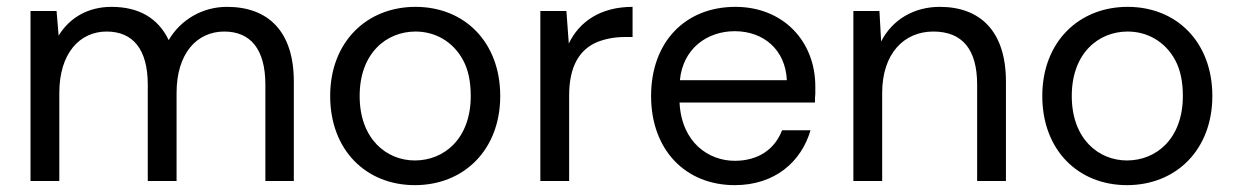

<svg xmlns="http://www.w3.org/2000/svg" viewBox="-20 -528 3604 560"><path d="M153 0V-257C153 -372 212 -436 291 -436C368 -436 411 -384 411 -281V0H495V-257C495 -372 554 -436 634 -436C711 -436 754 -384 754 -281V0H837V-290C837 -438 761 -508 642 -508C571 -508 507 -471 472 -411C441 -476 384 -508 305 -508C238 -508 183 -477 151 -424L145 -496H69V0Z M1190 12C1333 12 1439 -91 1439 -248C1439 -405 1335 -508 1192 -508C1049 -508 943 -405 943 -248C943 -91 1047 12 1190 12ZM1190 -60C1107 -60 1029 -123 1029 -248C1029 -373 1107 -436 1192 -436C1248 -436 1301 -408 1331 -352C1346 -324 1353 -289 1353 -248C1353 -123 1275 -60 1190 -60Z M1640 0V-250C1640 -337 1672 -384 1721 -405C1746 -415 1773 -420 1802 -420H1825V-508C1733 -508 1670 -466 1639 -401L1632 -496H1556V0Z M2123 12C2240 12 2317 -56 2344 -148H2261C2240 -93 2192 -59 2123 -59C2048 -59 1968 -111 1962 -229H2357C2357 -238 2357 -247 2358 -254C2358 -261 2358 -269 2358 -276C2358 -408 2264 -508 2125 -508C1978 -508 1879 -405 1879 -248C1879 -91 1979 12 2123 12ZM2123 -437C2207 -437 2271 -383 2275 -294H1963C1972 -387 2043 -437 2123 -437Z M2553 0V-257C2553 -372 2617 -436 2702 -436C2787 -436 2830 -384 2830 -281V0H2914V-290C2914 -438 2838 -508 2721 -508C2645 -508 2582 -470 2550 -407L2545 -496H2469V0Z M3267 12C3410 12 3516 -91 3516 -248C3516 -405 3412 -508 3269 -508C3126 -508 3020 -405 3020 -248C3020 -91 3124 12 3267 12ZM3267 -60C3184 -60 3106 -123 3106 -248C3106 -373 3184 -436 3269 -436C3325 -436 3378 -408 3408 -352C3423 -324 3430 -289 3430 -248C3430 -123 3352 -60 3267 -60Z"/></svg>

Font: Rootstock Sans Body
Style: Regular
Weight: 400
Designer: Colophon Foundry, Jonny Pinhorn
Foundry: Colophon Foundry
Version: Version 1.200;FEAKit 1.0